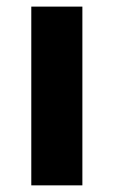

<svg xmlns="http://www.w3.org/2000/svg" viewBox="-20 -558 342 578"><path d="M74.2 0V-538.1H228V0Z"/></svg>

Font: TruenoSBd
Style: Demi
Weight: 600
Designer: Julieta Ulanovsky
Foundry: Julieta Ulanovsky
Version: Version 3.001b